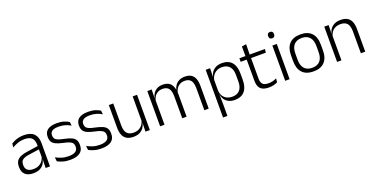

<svg xmlns="http://www.w3.org/2000/svg" viewBox="-22 -1493 4892 2495"><g transform="rotate(-20 2423.5 -246.0)"><path d="M362.5 0 365.5 -121.5 363 -131V-288.5V-321Q363 -384 331.2 -415.2Q299.5 -446.5 231.5 -446.5Q178.5 -446.5 135 -430.5Q91.5 -414.5 58.5 -394L64.5 -447.5Q82.5 -459 108 -470.8Q133.5 -482.5 166.8 -490.2Q200 -498 240 -498Q289 -498 323.8 -486Q358.5 -474 380.5 -451Q402.5 -428 412.8 -395.5Q423 -363 423 -322.5V0ZM191.5 10.5Q119 10.5 80.2 -24.5Q41.5 -59.5 41.5 -125V-138Q41.5 -202.5 81.2 -235.2Q121 -268 210 -281L373 -305L376 -259L217.5 -236.5Q155.5 -227.5 128.5 -205.8Q101.5 -184 101.5 -141.5V-132.5Q101.5 -87.5 129 -64Q156.5 -40.5 209.5 -40.5Q255 -40.5 287.2 -57Q319.5 -73.5 339.2 -101.2Q359 -129 365.5 -163.5L377.5 -120.5H365Q359 -86 338.8 -56Q318.5 -26 282.2 -7.8Q246 10.5 191.5 10.5Z M702 10.5Q643 10.5 600 -3Q557 -16.5 528.5 -32L522.5 -89.5Q558.5 -69.5 601.5 -55.5Q644.5 -41.5 699.5 -41.5Q760 -41.5 792 -62.2Q824 -83 824 -124V-131Q824 -157.5 812.5 -174.8Q801 -192 771.5 -204.8Q742 -217.5 688 -228.5Q626.5 -241.5 591 -258.8Q555.5 -276 540.5 -302.5Q525.5 -329 525.5 -368V-373Q525.5 -433.5 568.2 -465.8Q611 -498 696.5 -498Q753.5 -498 795 -484.5Q836.5 -471 862.5 -454L868.5 -401.5Q836.5 -421 795.5 -434.2Q754.5 -447.5 701.5 -447.5Q661 -447.5 635.2 -438.5Q609.5 -429.5 597.2 -412.5Q585 -395.5 585 -372.5V-368Q585 -342 596.5 -324.8Q608 -307.5 637 -295.5Q666 -283.5 717 -273.5Q780 -260.5 816.5 -243.5Q853 -226.5 868.5 -200Q884 -173.5 884 -132.5V-123.5Q884 -57.5 837.5 -23.5Q791 10.5 702 10.5Z M1134 10.5Q1075 10.5 1032 -3Q989 -16.5 960.5 -32L954.5 -89.5Q990.5 -69.5 1033.5 -55.5Q1076.5 -41.5 1131.5 -41.5Q1192 -41.5 1224 -62.2Q1256 -83 1256 -124V-131Q1256 -157.5 1244.5 -174.8Q1233 -192 1203.5 -204.8Q1174 -217.5 1120 -228.5Q1058.5 -241.5 1023 -258.8Q987.5 -276 972.5 -302.5Q957.5 -329 957.5 -368V-373Q957.5 -433.5 1000.2 -465.8Q1043 -498 1128.5 -498Q1185.5 -498 1227 -484.5Q1268.5 -471 1294.5 -454L1300.5 -401.5Q1268.5 -421 1227.5 -434.2Q1186.5 -447.5 1133.5 -447.5Q1093 -447.5 1067.2 -438.5Q1041.5 -429.5 1029.2 -412.5Q1017 -395.5 1017 -372.5V-368Q1017 -342 1028.5 -324.8Q1040 -307.5 1069 -295.5Q1098 -283.5 1149 -273.5Q1212 -260.5 1248.5 -243.5Q1285 -226.5 1300.5 -200Q1316 -173.5 1316 -132.5V-123.5Q1316 -57.5 1269.5 -23.5Q1223 10.5 1134 10.5Z M1475 -487.5V-181.5Q1475 -138.5 1486.8 -106.8Q1498.5 -75 1525.5 -57.8Q1552.5 -40.5 1598 -40.5Q1640.5 -40.5 1671.2 -56.8Q1702 -73 1721.2 -101.2Q1740.5 -129.5 1747 -164.5L1759.5 -120H1746Q1739.5 -84.5 1718.8 -54.8Q1698 -25 1662.8 -7.2Q1627.5 10.5 1577 10.5Q1518.5 10.5 1482.8 -11.5Q1447 -33.5 1430.5 -75Q1414 -116.5 1414 -175.5V-487.5ZM1804 -487.5V0H1743.5L1746.5 -120.5L1743.5 -123.5V-487.5Z M2557.5 0V-307Q2557.5 -350.5 2546.8 -381.8Q2536 -413 2511.5 -429.8Q2487 -446.5 2445.5 -446.5Q2407.5 -446.5 2378.8 -430.8Q2350 -415 2332.5 -387.5Q2315 -360 2308.5 -325.5L2297 -371H2305.5Q2312 -404.5 2331.8 -433.2Q2351.5 -462 2385 -479.8Q2418.5 -497.5 2466.5 -497.5Q2521 -497.5 2554.5 -475.8Q2588 -454 2603 -412.8Q2618 -371.5 2618 -313.5V0ZM1946 0V-487.5H2006.5L2003.5 -366.5L2006.5 -363.5V0ZM2252 0V-307Q2252 -350 2241.2 -381.5Q2230.5 -413 2206 -429.8Q2181.5 -446.5 2140.5 -446.5Q2101.5 -446.5 2072.8 -430.5Q2044 -414.5 2026.8 -386.5Q2009.5 -358.5 2003 -322.5L1989.5 -367.5H2004Q2010.5 -403.5 2029.5 -432.8Q2048.5 -462 2081.5 -479.8Q2114.5 -497.5 2161 -497.5Q2228.5 -497.5 2263.8 -463Q2299 -428.5 2308.5 -360.5Q2310.5 -350 2311.2 -338.8Q2312 -327.5 2312 -316V0Z M2977 10.5Q2930.5 10.5 2895.2 -6.5Q2860 -23.5 2838.8 -54.2Q2817.5 -85 2812.5 -126.5H2792.5L2812 -183Q2814 -136 2834 -104.2Q2854 -72.5 2887 -56.5Q2920 -40.5 2960.5 -40.5Q3028 -40.5 3064.2 -80.8Q3100.5 -121 3100.5 -198V-291Q3100.5 -367.5 3064.5 -407.8Q3028.5 -448 2960 -448Q2920.5 -448 2889.2 -431.8Q2858 -415.5 2837.8 -387.2Q2817.5 -359 2810.5 -322L2794 -366.5H2811.5Q2818.5 -403 2839 -432.5Q2859.5 -462 2894.8 -479.8Q2930 -497.5 2980 -497.5Q3068.5 -497.5 3115 -443.5Q3161.5 -389.5 3161.5 -286.5V-202Q3161.5 -98.5 3114.5 -44Q3067.5 10.5 2977 10.5ZM2753.5 172V-487.5H2814L2811 -366L2812 -346V-139.5L2811.5 -125.5L2814 9V172Z M3450 9.5Q3396.5 9.5 3363.2 -6.5Q3330 -22.5 3314.8 -55.5Q3299.5 -88.5 3299.5 -137.5V-455.5H3359.5V-144.5Q3359.5 -93 3383.2 -68.2Q3407 -43.5 3463.5 -43.5Q3493.5 -43.5 3521.8 -50.5Q3550 -57.5 3575 -70.5L3569.5 -17.5Q3546 -5 3514.5 2.2Q3483 9.5 3450 9.5ZM3216 -429.5V-478.5H3569.5L3564 -429.5ZM3300 -471.5 3299.5 -611.5 3361 -621 3358 -471.5Z M3675.5 0V-487.5H3736.5V0ZM3706 -576.5Q3686 -576.5 3675.8 -587.5Q3665.5 -598.5 3665.5 -619V-622.5Q3665.5 -642.5 3675.8 -653.5Q3686 -664.5 3706 -664.5Q3726.5 -664.5 3736.5 -653.5Q3746.5 -642.5 3746.5 -622.5V-619Q3746.5 -598.5 3736.5 -587.5Q3726.5 -576.5 3706 -576.5Z M4065.5 12Q3964.5 12 3912 -43.8Q3859.5 -99.5 3859.5 -204.5V-284Q3859.5 -388.5 3912 -444Q3964.5 -499.5 4065.5 -499.5Q4166.5 -499.5 4219 -444Q4271.5 -388.5 4271.5 -284V-204.5Q4271.5 -99.5 4219 -43.8Q4166.5 12 4065.5 12ZM4065.5 -38Q4136.5 -38 4173.8 -80Q4211 -122 4211 -201V-287.5Q4211 -366 4173.8 -408Q4136.5 -450 4065.5 -450Q3994.5 -450 3957.5 -408Q3920.5 -366 3920.5 -287.5V-201Q3920.5 -122 3957.5 -80Q3994.5 -38 4065.5 -38Z M4722 0V-306Q4722 -349.5 4710.2 -381Q4698.5 -412.5 4671.5 -429.5Q4644.5 -446.5 4599 -446.5Q4557 -446.5 4526 -430.5Q4495 -414.5 4476 -386.5Q4457 -358.5 4450 -322.5L4437.5 -367.5H4451Q4457.5 -403.5 4478.2 -432.8Q4499 -462 4534.2 -479.8Q4569.5 -497.5 4620 -497.5Q4679 -497.5 4714.5 -475.5Q4750 -453.5 4766.2 -412.2Q4782.5 -371 4782.5 -312V0ZM4393 0V-487.5H4453.5L4450.5 -367L4453.5 -364V0Z"/></g></svg>

Font: Anek Bangla Light
Style: Regular
Weight: 300
Designer: Sulekha Rajkumar (Bangla), Yesha Goshar (Latin)
Foundry: Ek Type
Version: Version 1.003